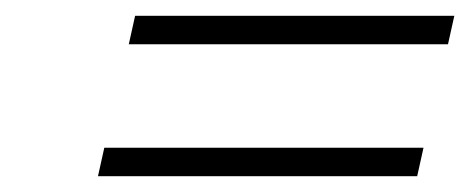

<svg xmlns="http://www.w3.org/2000/svg" viewBox="-20 -407 595 243"><path d="M151 -387H555L547 -351H143ZM112 -220H516L508 -184H104Z"/></svg>

Font: Panefresco 1wt
Style: Italic
Weight: 250
Version: Version 1.000